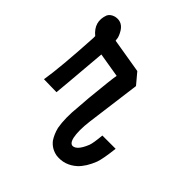

<svg xmlns="http://www.w3.org/2000/svg" viewBox="-127 -451 520 520"><g transform="rotate(45 133.5 -190.5)"><path d="M17.6 -378.9Q44.9 -384.8 58.6 -355.5Q61.5 -349.6 62.5 -345.7Q63.5 -343.8 63.5 -339.8Q64.5 -335.9 64.5 -334L164.1 -317.4L190.4 -286.1Q190.4 -285.2 169.9 -129.9Q165 -90.8 169.9 -67.4Q175.8 -43 192.4 -52.7Q194.3 -54.7 197.3 -56.6Q206.1 -65.4 213.9 -85Q217.8 -95.7 220.7 -127H271.5Q266.6 -84 260.7 -67.4Q249 -37.1 231.4 -20.5Q205.1 2.9 171.9 -1Q149.4 -4.9 135.7 -22.5Q126 -37.1 121.1 -56.6Q115.2 -88.9 120.1 -135.7Q121.1 -144.5 123 -173.8Q130.9 -254.9 133.8 -268.6L63.5 -280.3Q50.8 -128.9 49.8 -122.1L1 -123Q9.8 -175.8 16.6 -295.9V-303.7Q-14.6 -329.1 -1 -365.2Q3.9 -375 17.6 -378.9Z"/></g></svg>

Font: Bratas-flat
Style: flat
Weight: 400
Designer: MUHAMMAD YONI
Version: Version 001.000